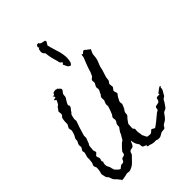

<svg xmlns="http://www.w3.org/2000/svg" viewBox="-347 -1349 1539 1539"><g transform="rotate(-45 422.0 -580.0)"><path d="M843.8 -266.6Q842.8 -266.6 840.8 -264.6Q838.9 -262.7 837.9 -261.7H836.9V-257.8V-256.8Q836.9 -247.1 835 -240.7Q833 -234.4 829.1 -228.5Q825.2 -222.7 820.8 -215.3Q816.4 -208 810.5 -196.3Q805.7 -188.5 797.4 -185.1Q789.1 -181.6 784.2 -173.8Q780.3 -167 776.9 -160.6Q773.4 -154.3 769.5 -148.4Q764.6 -140.6 758.8 -132.8Q752.9 -125 748 -118.2Q746.1 -115.2 741.2 -112.8Q736.3 -110.4 731 -108.4Q725.6 -106.4 720.7 -103.5Q715.8 -100.6 712.9 -97.7Q704.1 -85 694.8 -72.3Q685.5 -59.6 672.9 -49.8Q666 -44.9 659.7 -42Q653.3 -39.1 646.5 -34.2Q638.7 -29.3 634.8 -20.5Q630.9 -11.7 626 -7.8Q623 -5.9 617.7 -5.4Q612.3 -4.9 606 -4.4Q599.6 -3.9 593.3 -2.9Q586.9 -2 584 0Q576.2 3.9 570.3 8.3Q564.5 12.7 556.6 15.6Q550.8 18.6 543 18.1Q535.2 17.6 528.3 17.6L526.4 18.6Q525.4 21.5 525.4 25.4H524.4Q525.4 22.5 525.4 16.6Q513.7 10.7 503.4 12.2Q493.2 13.7 481.4 11.7Q473.6 10.7 467.3 8.8Q460.9 6.8 453.1 3.9Q445.3 1 438.5 1Q431.6 1 424.8 -6.8L427.7 -9.8L430.7 -14.6Q424.8 -17.6 414.1 -21Q403.3 -24.4 400.4 -28.3Q394.5 -36.1 395.5 -44.9Q396.5 -53.7 392.6 -61.5Q387.7 -69.3 383.3 -75.2Q378.9 -81.1 376 -88.9Q372.1 -98.6 370.1 -108.9Q368.2 -119.1 366.2 -129.9Q360.4 -120.1 356 -107.4Q351.6 -94.7 343.8 -86.9Q335.9 -79.1 324.2 -79.1Q312.5 -79.1 304.7 -71.3Q298.8 -64.5 297.4 -55.7Q295.9 -46.9 291 -42Q267.6 -17.6 246.1 4.4Q224.6 26.4 190.4 36.1Q181.6 38.1 173.3 36.1Q165 34.2 157.2 35.2Q153.3 35.2 150.4 36.1Q147.5 37.1 144.5 38.1Q140.6 39.1 133.3 40.5Q126 42 117.7 43.5Q109.4 44.9 102.1 45.4Q94.7 45.9 91.8 45.9Q90.8 43.9 90.8 40L89.8 39.1V37.1Q84 31.2 79.6 25.4Q75.2 19.5 70.3 12.7Q65.4 7.8 58.6 1.5Q51.8 -4.9 47.9 -10.7Q43.9 -17.6 41.5 -25.9Q39.1 -34.2 36.1 -41Q33.2 -48.8 26.4 -54.7Q19.5 -60.5 17.6 -69.3Q14.6 -77.1 13.7 -85.9Q12.7 -94.7 9.8 -103.5Q9.8 -106.4 11.2 -111.8Q12.7 -117.2 13.7 -119.1Q14.6 -122.1 16.1 -128.9Q17.6 -135.7 18.6 -143.1Q19.5 -150.4 20 -157.2Q20.5 -164.1 20.5 -167Q20.5 -174.8 16.1 -181.6Q11.7 -188.5 11.7 -196.3Q11.7 -204.1 16.1 -210.9Q20.5 -217.8 21.5 -225.6Q22.5 -233.4 23.4 -240.7Q24.4 -248 25.4 -255.9Q26.4 -263.7 25.4 -271Q24.4 -278.3 26.4 -286.1Q28.3 -293.9 31.2 -302.2Q34.2 -310.5 36.1 -320.3Q37.1 -324.2 34.7 -333Q32.2 -341.8 32.2 -347.7H35.2Q37.1 -355.5 43 -362.3Q48.8 -369.1 48.8 -375Q48.8 -376 48.3 -379.9Q47.9 -383.8 47.9 -387.7Q46.9 -391.6 46.9 -397.5Q48.8 -407.2 52.7 -413.6Q56.6 -419.9 60.5 -428.7Q62.5 -436.5 62 -443.4Q61.5 -450.2 64.5 -457Q66.4 -462.9 71.3 -469.7Q76.2 -476.6 78.1 -482.4Q81.1 -491.2 84 -500Q86.9 -508.8 88.9 -518.6Q89.8 -522.5 86.9 -533.7Q84 -544.9 84 -550.8Q86.9 -558.6 92.8 -566.9Q98.6 -575.2 100.6 -583Q101.6 -593.8 100.6 -605.5Q100.6 -610.4 102.1 -623.5Q103.5 -636.7 105.5 -642.6Q107.4 -651.4 114.3 -656.2Q121.1 -661.1 123 -668.9Q125 -676.8 123 -685.5Q121.1 -694.3 121.1 -702.1Q124 -710 129.4 -714.8Q134.8 -719.7 137.7 -727.5Q141.6 -735.4 148.9 -738.8Q156.2 -742.2 161.1 -750Q165 -756.8 168 -763.7Q170.9 -770.5 175.8 -778.3Q172.9 -781.2 170.4 -783.7Q168 -786.1 166 -790Q164.1 -791 162.1 -791Q160.2 -791 158.2 -791Q158.2 -795.9 168.5 -797.4Q178.7 -798.8 183.6 -800.8Q185.5 -807.6 183.1 -809.6Q180.7 -811.5 179.7 -818.4H175.8Q175.8 -820.3 175.3 -820.8Q174.8 -821.3 174.8 -823.2Q176.8 -823.2 182.1 -822.3Q187.5 -821.3 189.5 -820.3Q191.4 -825.2 195.3 -832Q199.2 -838.9 204.1 -840.8Q209 -842.8 218.8 -843.8Q228.5 -844.7 233.4 -842.8Q237.3 -840.8 239.3 -839.8Q241.2 -838.9 246.1 -839.8H247.1Q249 -834 249 -830.1L253.9 -833L254.9 -832Q254.9 -827.1 261.2 -822.8Q267.6 -818.4 267.6 -811.5Q267.6 -802.7 259.8 -794.4Q252 -786.1 248 -778.3Q244.1 -769.5 244.6 -758.8Q245.1 -748 240.2 -740.2Q233.4 -729.5 222.2 -711.4Q210.9 -693.4 211.9 -679.7L214.8 -678.7L217.8 -676.8Q217.8 -663.1 210.9 -654.3Q204.1 -645.5 195.3 -635.7L194.3 -634.8Q195.3 -629.9 187 -623Q178.7 -616.2 176.8 -610.4Q175.8 -605.5 171.9 -591.3Q168 -577.1 168 -573.2Q168 -568.4 168.5 -563.5Q168.9 -558.6 169.9 -553.7Q169.9 -551.8 169.4 -550.3Q168.9 -548.8 168.9 -546.9Q166 -539.1 163.6 -531.7Q161.1 -524.4 158.2 -516.6Q153.3 -503.9 148.4 -488.3L144.5 -474.6Q140.6 -462.9 137.2 -451.2Q133.8 -439.5 129.9 -426.8Q127.9 -418.9 128.9 -410.2Q129.9 -401.4 127.9 -393.6Q126 -385.7 122.1 -378.9Q118.2 -372.1 116.2 -364.3Q114.3 -352.5 107.9 -345.7Q101.6 -338.9 100.6 -320.3Q99.6 -311.5 99.6 -304.7Q99.6 -297.9 97.7 -290Q96.7 -287.1 100.6 -277.3Q104.5 -267.6 104.5 -261.7Q104.5 -255.9 94.2 -249Q84 -242.2 83 -236.3Q82 -226.6 86.4 -219.7Q90.8 -212.9 90.8 -205.1Q90.8 -196.3 86.9 -188Q83 -179.7 85 -170.9L88.9 -171.9L91.8 -168.9V-168Q84 -159.2 83.5 -141.6Q83 -124 88.9 -114.3Q101.6 -94.7 101.6 -76.2L103.5 -73.2L106.4 -70.3V-69.3L107.4 -68.4Q106.4 -66.4 106 -65.9Q105.5 -65.4 104.5 -63.5Q112.3 -55.7 124.5 -42.5Q136.7 -29.3 146.5 -26.4L147.5 -25.4Q154.3 -29.3 159.2 -34.7Q164.1 -40 170.9 -43.9Q177.7 -47.9 186.5 -46.9Q195.3 -45.9 201.2 -50.8Q208 -55.7 210 -63.5Q211.9 -71.3 217.8 -76.2Q224.6 -81.1 232.9 -81.5Q241.2 -82 247.1 -87.9Q252.9 -93.8 252.9 -102.5Q252.9 -111.3 257.8 -118.2L277.3 -140.6Q282.2 -146.5 288.1 -151.4Q293.9 -156.2 298.8 -162.1Q303.7 -168 312 -172.4Q320.3 -176.8 323.2 -181.6Q328.1 -189.5 332 -197.3Q335.9 -205.1 340.8 -211.9Q346.7 -219.7 349.1 -228Q351.6 -236.3 357.4 -244.1Q362.3 -251 367.2 -258.3Q372.1 -265.6 377.9 -272.5Q377.9 -290 379.9 -298.3Q381.8 -306.6 384.8 -310.5Q387.7 -314.5 390.6 -317.9Q393.6 -321.3 395.5 -330.1Q397.5 -337.9 395 -345.7Q392.6 -353.5 394.5 -362.3Q396.5 -370.1 402.3 -376Q408.2 -381.8 410.2 -389.6Q412.1 -397.5 416 -404.3Q419.9 -411.1 421.9 -418.9Q423.8 -426.8 426.8 -434.1Q429.7 -441.4 431.6 -448.2Q433.6 -453.1 432.6 -460.4Q431.6 -467.8 431.6 -472.7Q431.6 -479.5 436.5 -491.2Q441.4 -502.9 444.3 -508.8Q444.3 -516.6 443.4 -525.9Q442.4 -535.2 444.3 -542Q446.3 -549.8 452.6 -555.7Q459 -561.5 460.9 -569.3Q462.9 -577.1 467.3 -583Q471.7 -588.9 473.6 -596.7Q476.6 -605.5 474.1 -613.8Q471.7 -622.1 473.6 -629.9Q475.6 -637.7 480.5 -644.5Q485.4 -651.4 488.3 -659.2Q491.2 -667 488.8 -675.3Q486.3 -683.6 489.3 -692.4Q492.2 -700.2 501 -704.6Q509.8 -709 512.7 -716.8Q516.6 -724.6 519.5 -731.4Q522.5 -738.3 526.4 -746.1Q528.3 -751 530.3 -760.7Q532.2 -768.6 535.2 -775.9Q538.1 -783.2 540 -790Q546.9 -809.6 554.2 -827.6Q561.5 -845.7 569.3 -865.2Q572.3 -873 572.3 -880.9Q572.3 -888.7 576.2 -896.5H577.1L578.1 -897.5Q581.1 -893.6 586.9 -889.6Q587.9 -891.6 588.9 -893.1Q589.8 -894.5 591.8 -896.5Q606.4 -910.2 612.3 -908.7Q618.2 -907.2 631.8 -893.6Q636.7 -889.6 642.6 -886.2Q648.4 -882.8 650.4 -877L653.3 -877.9V-877L654.3 -877.9V-877H655.3Q657.2 -875 658.2 -875Q658.2 -873 656.7 -869.6Q655.3 -866.2 652.8 -861.8Q650.4 -857.4 648.4 -853Q646.5 -848.6 645.5 -846.7Q640.6 -835 639.6 -815.9Q638.7 -796.9 634.8 -783.2Q630.9 -766.6 624 -752.4Q617.2 -738.3 612.3 -722.7Q610.4 -714.8 608.9 -707Q607.4 -699.2 605.5 -691.4Q600.6 -675.8 595.7 -660.6Q590.8 -645.5 585.9 -629.9Q584 -623 584 -614.7Q584 -606.4 582 -598.6Q580.1 -590.8 574.2 -584.5Q568.4 -578.1 565.4 -570.3Q565.4 -561.5 567.4 -553.2Q569.3 -544.9 569.3 -537.1Q566.4 -529.3 560.1 -522.9Q553.7 -516.6 550.8 -508.8Q550.8 -499 554.7 -491.2Q558.6 -483.4 558.6 -472.7Q553.7 -464.8 547.9 -459Q545.9 -457 542.5 -451.2Q539.1 -445.3 535.6 -438.5Q532.2 -431.6 528.8 -425.3Q525.4 -418.9 524.4 -416Q522.5 -411.1 523.4 -403.3Q524.4 -395.5 525.4 -389.6Q525.4 -387.7 524.9 -386.2Q524.4 -384.8 524.4 -382.8Q521.5 -375 518.6 -367.7Q515.6 -360.4 511.7 -352.5Q508.8 -344.7 503.4 -338.9Q498 -333 495.1 -325.2Q492.2 -317.4 492.7 -309.1Q493.2 -300.8 489.3 -293Q487.3 -288.1 484.9 -286.1Q482.4 -284.2 478.5 -280.3Q476.6 -279.3 472.2 -273.4Q467.8 -267.6 462.4 -260.3Q457 -252.9 453.1 -246.6Q449.2 -240.2 448.2 -239.3L447.3 -238.3Q447.3 -226.6 445.8 -214.8Q444.3 -203.1 444.3 -192.4Q444.3 -184.6 451.2 -179.2Q458 -173.8 457 -168Q456.1 -162.1 455.6 -156.2Q455.1 -150.4 455.1 -143.6Q455.1 -136.7 456.5 -130.9Q458 -125 459 -118.2Q460 -110.4 460.4 -102.5Q460.9 -94.7 465.8 -87.9Q467.8 -85 468.8 -82.5Q469.7 -80.1 470.7 -77.1Q472.7 -72.3 476.1 -66.4Q479.5 -60.5 483.4 -58.6V-57.6Q498 -55.7 510.3 -54.7Q522.5 -53.7 534.2 -66.4Q537.1 -69.3 539.6 -71.8Q542 -74.2 545.9 -76.2Q549.8 -77.1 553.7 -74.7Q557.6 -72.3 562 -69.3Q566.4 -66.4 570.8 -64.5Q575.2 -62.5 578.1 -64.5Q585.9 -69.3 586.9 -70.3Q587.9 -71.3 594.7 -76.2Q602.5 -81.1 615.7 -91.8Q628.9 -102.5 635.7 -108.4Q643.6 -114.3 650.9 -121.1Q658.2 -127.9 666 -132.8V-133.8Q670.9 -138.7 677.7 -141.6Q684.6 -144.5 690.4 -149.4Q695.3 -153.3 695.3 -163.6Q695.3 -173.8 700.2 -178.7Q702.1 -181.6 708 -182.6Q713.9 -183.6 720.7 -185.1Q727.5 -186.5 733.9 -188Q740.2 -189.5 743.2 -193.4Q750 -200.2 751 -209.5Q752 -218.8 757.8 -225.6Q759.8 -227.5 765.1 -228Q770.5 -228.5 776.9 -228.5Q783.2 -228.5 788.1 -229Q793 -229.5 793.9 -231.4Q792 -233.4 791 -235.4Q790 -237.3 789.1 -240.2Q793 -242.2 800.8 -248.5Q808.6 -254.9 816.9 -261.2Q825.2 -267.6 832.5 -271.5Q839.8 -275.4 842.8 -272.5V-268.6L843.8 -266.6ZM444.3 -1182.6Q453.1 -1174.8 449.2 -1166.5Q445.3 -1158.2 437.5 -1147.5Q435.5 -1145.5 435.1 -1144.5Q434.6 -1143.6 433.6 -1141.6Q439.5 -1113.3 448.2 -1086.9Q457 -1060.5 464.4 -1033.7Q471.7 -1006.8 474.1 -977.5Q476.6 -948.2 467.8 -913.1L455.1 -895.5Q443.4 -896.5 437 -901.4Q430.7 -906.2 426.8 -913.1Q422.9 -919.9 419.9 -928.2Q417 -936.5 411.1 -944.3Q413.1 -946.3 417.5 -950.2Q421.9 -954.1 423.8 -956.1Q421.9 -963.9 414.1 -967.8Q406.2 -971.7 404.3 -982.4Q403.3 -989.3 401.9 -995.1Q400.4 -1001 398.4 -1007.8Q390.6 -1032.2 385.3 -1057.1Q379.9 -1082 377.9 -1107.4Q364.3 -1118.2 360.8 -1130.9Q357.4 -1143.6 363.3 -1164.1Q364.3 -1166 363.8 -1167Q363.3 -1168 364.3 -1169.9L376 -1175.8Q367.2 -1181.6 368.7 -1188Q370.1 -1194.3 377.9 -1205.1L396.5 -1206.1Q396.5 -1199.2 401.9 -1195.3Q407.2 -1191.4 415 -1189Q422.9 -1186.5 431.2 -1185.1Q439.5 -1183.6 444.3 -1182.6Z"/></g></svg>

Font: Homemade Apple
Style: Regular
Weight: 400
Version: Version 1.001